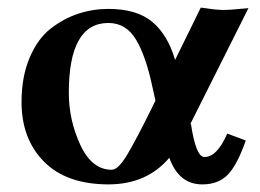

<svg xmlns="http://www.w3.org/2000/svg" viewBox="-20 -468 678 500"><path d="M384.8 -206.1 377 -241.2Q359.9 -322.3 334 -365.2Q308.1 -408.2 262.2 -408.2Q159.2 -408.2 159.2 -226.1Q159.2 -155.3 189.2 -90.6Q219.2 -25.9 271 -25.9Q288.1 -25.9 312 -66.4Q335.9 -106.9 372.1 -180.2ZM262.2 -444.8Q336.4 -444.8 376.7 -410.9Q417 -377 436 -312L502.9 -448.2Q541 -442.4 560.1 -442.1Q579.1 -441.9 627 -446.8L475.1 -144L477.1 -146Q490.2 -59.1 512.2 -59.1Q545.4 -59.1 571.8 -120.1L620.1 -102.1Q598.1 -39.1 573.5 -13.4Q548.8 12.2 506.8 12.2Q445.8 12.2 420.9 -57.1Q362.8 11.7 263.2 12.2Q153.3 12.2 94.7 -46.9Q36.1 -106 36.1 -202.1Q36.1 -268.1 57.1 -317.6Q78.1 -367.2 112.1 -393.6Q146 -419.9 184.1 -432.4Q222.2 -444.8 262.2 -444.8Z"/></svg>

Font: Linux Libertine
Style: Semibold
Weight: 600
Designer: Philipp H. Poll
Foundry: Philipp H. Poll
Version: Version 5.1.2 ; ttfautohint (v0.9)